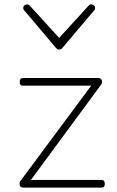

<svg xmlns="http://www.w3.org/2000/svg" viewBox="-20 -856 535 876"><path d="M88 0Q72 0 70 -11.5Q68 -23 73 -30L396 -465H85Q77 -465 73.5 -469Q70 -473 70 -483Q70 -491 73.5 -495.5Q77 -500 85 -500H429Q437 -500 441 -495Q445 -490 445.5 -483Q446 -476 440 -468L121 -35H443Q451 -35 454.5 -30.5Q458 -26 458 -15Q458 -8 454.5 -4Q451 0 443 0ZM396 -836Q403 -836 408.5 -831.5Q414 -827 414 -819Q414 -816 413 -813Q412 -810 409 -808L266 -639Q262 -633 258 -631.5Q254 -630 250 -630Q246 -630 242.5 -631.5Q239 -633 234 -639L91 -808Q89 -810 87.5 -813Q86 -816 86 -819Q86 -827 91.5 -831.5Q97 -836 104 -836Q108 -836 111 -834.5Q114 -833 116 -830L250 -683L384 -830Q387 -833 389.5 -834.5Q392 -836 396 -836Z"/></svg>

Font: Playwrite BE WAL Thin
Style: Regular
Weight: 250
Version: Version 1.002